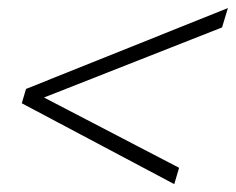

<svg xmlns="http://www.w3.org/2000/svg" viewBox="-20 -469 585 476"><path d="M77 -222.5 80 -232 424 -53 412 -12.5 34 -213 44.5 -248.5 545 -449 530.5 -401Z"/></svg>

Font: Newsreader 36pt
Style: Italic
Weight: 400
Italic angle: -17°
Designer: Hugues Gentile
Foundry: Production Type
Version: Version 1.003